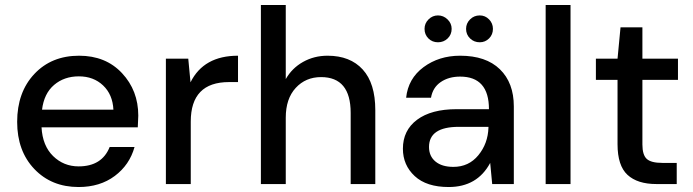

<svg xmlns="http://www.w3.org/2000/svg" viewBox="-20 -740 2788 772"><path d="M296 12Q187 12 118 -60.5Q49 -133 49 -250Q49 -369 118 -442.5Q187 -516 298 -516Q405 -516 470.5 -446Q536 -376 536 -275L534 -228H147Q151 -154 193.5 -112.5Q236 -71 296 -71Q390 -71 421 -149H521Q501 -77 441.5 -32.5Q382 12 296 12ZM149 -299H436Q433 -360 394.5 -396.5Q356 -433 297 -433Q238 -433 197.5 -398.5Q157 -364 149 -299Z M647 0V-504H737L746 -409Q799 -516 937 -516V-410H901Q747 -410 747 -251V0Z M1029 0V-720H1129V-422Q1154 -466 1198.5 -491Q1243 -516 1297 -516Q1388 -516 1438.5 -460.5Q1489 -405 1489 -297V0H1390V-286Q1390 -430 1271 -430Q1209 -430 1169 -386.5Q1129 -343 1129 -267V0Z M1784 12Q1695 12 1647.5 -32Q1600 -76 1600 -142Q1600 -216 1657 -258.5Q1714 -301 1816 -301H1946Q1946 -432 1830 -432Q1784 -432 1752 -410Q1720 -388 1713 -347H1613Q1621 -424 1683 -470Q1745 -516 1830 -516Q1934 -516 1990 -461.5Q2046 -407 2046 -312V0H1959L1951 -85Q1899 12 1784 12ZM1803 -69Q1865 -69 1903.5 -116Q1942 -163 1944 -227V-230H1825Q1705 -230 1705 -149Q1705 -112 1731 -90.5Q1757 -69 1803 -69ZM1687 -624Q1687 -646 1703 -662Q1719 -678 1741 -678Q1763 -678 1779.5 -662Q1796 -646 1796 -624Q1796 -601 1780 -585.5Q1764 -570 1741 -570Q1718 -570 1702.5 -585.5Q1687 -601 1687 -624ZM1909 -570Q1886 -570 1870 -585.5Q1854 -601 1854 -624Q1854 -646 1870 -662Q1886 -678 1909 -678Q1931 -678 1946.5 -662Q1962 -646 1962 -624Q1962 -601 1946.5 -585.5Q1931 -570 1909 -570Z M2174 0V-720H2274V0Z M2619 0Q2543 0 2503 -37Q2463 -74 2463 -160V-419H2376V-504H2463L2475 -630H2563V-504H2706V-419H2563V-159Q2563 -117 2580.5 -101Q2598 -85 2643 -85H2701V0Z"/></svg>

Font: AWOL-DM Medium
Style: Regular
Weight: 500
Designer: Colophon Foundry, Jonny Pinhorn, Mikhail Sharanda
Foundry: Colophon Foundry
Version: Version 1.000;Glyphs 3.2.3 (3260)